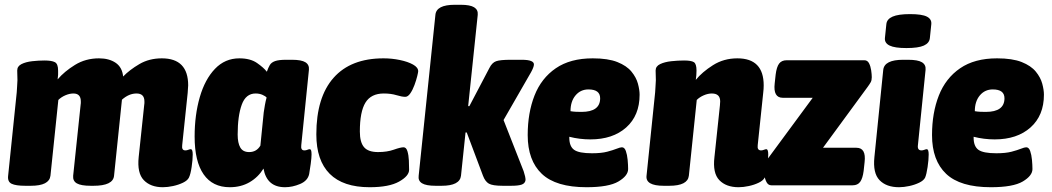

<svg xmlns="http://www.w3.org/2000/svg" viewBox="-20 -775 4401 803"><path d="M661 8Q610 8 581.5 -21.5Q553 -51 560 -118L583 -335Q584 -340 584 -343.5Q584 -347 584 -351Q584 -384 551 -384Q519 -384 490 -358L457 -40Q453 2 371 2H360Q319 2 301.5 -8Q284 -18 286 -40L317 -335Q318 -341 318 -344Q318 -347 318 -351Q318 -384 287 -384Q271 -384 253.5 -376.5Q236 -369 224 -357L191 -40Q186 2 109 2H86Q46 2 28.5 -6.5Q11 -15 14 -40L50 -389Q50 -397 51.5 -413Q53 -429 53 -440Q53 -450 52.5 -459.5Q52 -469 52 -480Q52 -498 70 -507Q88 -516 114.5 -519Q141 -522 166 -522Q196 -522 209.5 -515Q223 -508 223 -480Q224 -463 221 -443Q249 -476 293.5 -503.5Q338 -531 394 -531Q436 -531 463.5 -512.5Q491 -494 495 -455Q522 -483 563 -507Q604 -531 657 -531Q767 -531 767 -418Q767 -411 766 -403Q765 -395 765 -387L742 -168Q739 -146 755 -146Q762 -146 767.5 -148.5Q773 -151 778 -151Q786 -151 786 -129Q786 -107 781.5 -76.5Q777 -46 770 -32Q764 -20 745.5 -11Q727 -2 704 3Q681 8 661 8Z M941 8Q869 8 831.5 -46Q794 -100 794 -204Q794 -294 815.5 -368.5Q837 -443 879 -487Q921 -531 981 -531Q1027 -531 1055 -511.5Q1083 -492 1096 -475Q1102 -492 1108.5 -503Q1115 -514 1130.5 -519.5Q1146 -525 1176 -525H1201Q1241 -525 1257.5 -514.5Q1274 -504 1272 -483L1240 -168Q1237 -146 1253 -146Q1260 -146 1265.5 -148.5Q1271 -151 1276 -151Q1279 -151 1281 -146.5Q1283 -142 1283 -129Q1283 -116 1279.5 -89.5Q1276 -63 1273 -47Q1267 -19 1235 -5.5Q1203 8 1172 8Q1096 8 1082 -70Q1060 -34 1024 -13Q988 8 941 8ZM1022 -139Q1053 -139 1069 -166L1083 -305Q1085 -319 1088 -336Q1091 -353 1095 -367Q1090 -373 1077.5 -378.5Q1065 -384 1049 -384Q1008 -384 991 -337Q974 -290 974 -212Q974 -177 985 -158Q996 -139 1022 -139Z M1526 8Q1415 8 1359 -48Q1303 -104 1303 -213Q1303 -368 1375 -449.5Q1447 -531 1584 -531Q1619 -531 1652.5 -524Q1686 -517 1707.5 -505Q1729 -493 1729 -477Q1729 -473 1725 -456.5Q1721 -440 1713.5 -419.5Q1706 -399 1696 -384.5Q1686 -370 1675 -370Q1661 -370 1638 -377Q1615 -384 1585 -384Q1532 -384 1508.5 -346Q1485 -308 1485 -225Q1485 -180 1502.5 -159.5Q1520 -139 1561 -139Q1599 -139 1627 -149Q1655 -159 1668 -159Q1679 -159 1684 -142.5Q1689 -126 1690 -104Q1691 -82 1691 -65Q1691 -39 1649 -15.5Q1607 8 1526 8Z M1802 2Q1762 2 1745 -8.5Q1728 -19 1731 -40L1801 -713Q1805 -755 1882 -755H1907Q1946 -755 1963 -744.5Q1980 -734 1978 -713L1938 -331H1943L2027 -491Q2038 -513 2055 -519Q2072 -525 2116 -525H2162Q2215 -525 2213 -504Q2212 -493 2201 -473L2086 -273L2170 -59Q2178 -35 2178 -22Q2176 -8 2162 -3Q2148 2 2117 2H2083Q2040 2 2024.5 -7Q2009 -16 2000 -40L1932 -221H1927L1908 -40Q1903 2 1827 2Z M2433 8Q2305 8 2246 -48Q2187 -104 2187 -210Q2187 -303 2215.5 -375.5Q2244 -448 2304.5 -489.5Q2365 -531 2459 -531Q2523 -531 2562 -515.5Q2601 -500 2621 -475.5Q2641 -451 2648 -425Q2655 -399 2655 -379Q2655 -292 2599 -242Q2543 -192 2449 -192Q2404 -192 2361 -203V-199Q2361 -163 2381 -148.5Q2401 -134 2456 -134Q2495 -134 2519.5 -140.5Q2544 -147 2559 -153Q2574 -159 2581 -159Q2592 -159 2597.5 -143.5Q2603 -128 2605 -106.5Q2607 -85 2607 -68Q2607 -40 2566.5 -16Q2526 8 2433 8ZM2412 -307Q2490 -307 2490 -364Q2490 -401 2441 -401Q2408 -401 2387 -376Q2366 -351 2366 -310Q2377 -308 2389 -307.5Q2401 -307 2412 -307Z M3069 8Q3017 8 2988.5 -21.5Q2960 -51 2968 -118L2991 -335Q2991 -340 2991.5 -343.5Q2992 -347 2992 -351Q2992 -384 2957 -384Q2941 -384 2923.5 -376.5Q2906 -369 2894 -357L2861 -40Q2856 2 2779 2H2756Q2679 2 2684 -40L2720 -389Q2720 -397 2721.5 -413Q2723 -429 2723 -440Q2723 -450 2722.5 -459.5Q2722 -469 2722 -480Q2722 -498 2741 -507Q2760 -516 2787.5 -519Q2815 -522 2841 -522Q2871 -522 2882 -515Q2893 -508 2893 -480Q2893 -460 2890 -441Q2917 -474 2962 -502.5Q3007 -531 3064 -531Q3174 -531 3174 -418Q3174 -411 3173.5 -403Q3173 -395 3172 -387L3149 -168Q3146 -146 3163 -146Q3169 -146 3175 -148.5Q3181 -151 3185 -151Q3193 -151 3193 -129Q3193 -107 3188.5 -76.5Q3184 -46 3178 -32Q3172 -20 3153.5 -11Q3135 -2 3112 3Q3089 8 3069 8Z M3206 0Q3193 0 3186 -13Q3179 -26 3177 -42.5Q3175 -59 3175 -71Q3175 -84 3179 -92Q3183 -100 3191 -111L3379 -366H3254Q3213 -366 3220 -426L3224 -463Q3228 -495 3238.5 -509Q3249 -523 3270 -523H3595Q3608 -523 3614.5 -510.5Q3621 -498 3623.5 -481Q3626 -464 3626 -452Q3626 -439 3621.5 -431Q3617 -423 3609 -412L3422 -157H3562Q3603 -157 3596 -97L3592 -60Q3588 -29 3577.5 -14.5Q3567 0 3546 0Z M3740 8Q3687 8 3658.5 -21.5Q3630 -51 3637 -118L3674 -483Q3679 -525 3757 -525H3778Q3819 -525 3836 -514.5Q3853 -504 3851 -483L3819 -168Q3816 -146 3834 -146Q3840 -146 3846 -148.5Q3852 -151 3856 -151Q3864 -151 3864 -129Q3864 -107 3859.5 -76.5Q3855 -46 3849 -32Q3843 -20 3824.5 -11Q3806 -2 3783 3Q3760 8 3740 8ZM3771 -574Q3722 -574 3700.5 -584.5Q3679 -595 3681 -616L3687 -674Q3689 -695 3713 -705.5Q3737 -716 3786 -716Q3836 -716 3856.5 -705.5Q3877 -695 3875 -674L3869 -616Q3867 -595 3844 -584.5Q3821 -574 3771 -574Z M4124 8Q3996 8 3937 -48Q3878 -104 3878 -210Q3878 -303 3906.5 -375.5Q3935 -448 3995.5 -489.5Q4056 -531 4150 -531Q4214 -531 4253 -515.5Q4292 -500 4312 -475.5Q4332 -451 4339 -425Q4346 -399 4346 -379Q4346 -292 4290 -242Q4234 -192 4140 -192Q4095 -192 4052 -203V-199Q4052 -163 4072 -148.5Q4092 -134 4147 -134Q4186 -134 4210.5 -140.5Q4235 -147 4250 -153Q4265 -159 4272 -159Q4283 -159 4288.5 -143.5Q4294 -128 4296 -106.5Q4298 -85 4298 -68Q4298 -40 4257.5 -16Q4217 8 4124 8ZM4103 -307Q4181 -307 4181 -364Q4181 -401 4132 -401Q4099 -401 4078 -376Q4057 -351 4057 -310Q4068 -308 4080 -307.5Q4092 -307 4103 -307Z"/></svg>

Font: Asap Semi Condensed Semi Condensed Black
Style: Italic
Weight: 900
Width: 4
Italic angle: -6°
Designer: Pablo Cosgaya
Foundry: Omnibus-Type
Version: Version 3.001; ttfautohint (v1.8.4.7-5d5b)